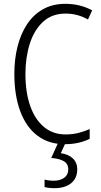

<svg xmlns="http://www.w3.org/2000/svg" viewBox="-20 -744 528 1004"><path d="M323 -673Q251 -673 204.5 -629.5Q158 -586 135.5 -514.5Q113 -443 113 -357Q113 -261 138 -190Q163 -119 210 -80Q257 -41 323 -41Q361 -41 392.5 -49.5Q424 -58 449 -69V-18Q423 -5 390.5 2.5Q358 10 318 10Q235 10 176 -34.5Q117 -79 86 -162Q55 -245 55 -358Q55 -434 71.5 -500Q88 -566 121 -616.5Q154 -667 204.5 -695.5Q255 -724 322 -724Q398 -724 462 -690L440 -642Q386 -673 323 -673ZM384 141Q384 188 352 214Q320 240 265 240Q234 240 213 234V195Q234 201 261 201Q295 201 316 185.5Q337 170 337 142Q337 112 313 98.5Q289 85 248 82L285 0H324L298 57Q339 63 361.5 85Q384 107 384 141Z"/></svg>

Font: Noto Sans Gurmukhi UI Condensed Light
Style: Regular
Weight: 300
Width: 3
Designer: Jelle Bosma - Monotype Design Team
Foundry: Monotype Imaging Inc.
Version: Version 2.004; ttfautohint (v1.8.4.7-5d5b)